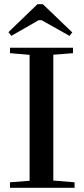

<svg xmlns="http://www.w3.org/2000/svg" viewBox="-20 -889 400 909"><path d="M33.7 -719.2 20 -736.8 157.2 -869.1H183.1L322.3 -735.4L309.1 -719.2L176.8 -793.5H163.1ZM27.3 0V-25.9L120.1 -33.2V-629.4L27.3 -637.2V-663.1H325.7V-637.2L232.4 -629.9V-34.2L333 -25.9V0Z"/></svg>

Font: Elstob Medium
Style: Regular
Weight: 500
Designer: Peter S. Baker
Version: Version 1.015